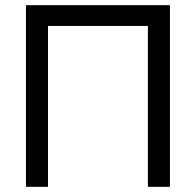

<svg xmlns="http://www.w3.org/2000/svg" viewBox="-20 -720 755 740"><path d="M165 -620V0H80V-700H635V0H550V-620Z"/></svg>

Font: Venryn Sans
Style: Regular
Weight: 400
Designer: Owen Earl, indestructible type* (font) & Cristiano Sobral (main changes)
Version: Version 3.600; ttfautohint (v1.8.3)